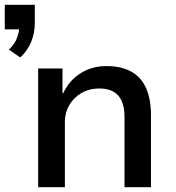

<svg xmlns="http://www.w3.org/2000/svg" viewBox="-26 -785 739 805"><path d="M59 -544 11 -577Q36 -600 45.5 -626.5Q55 -653 55 -676L77 -662H-6V-765H120V-690Q120 -647 105 -610Q90 -573 59 -544ZM134 0V-498H236V-394H239Q264 -448 312 -478Q360 -508 420 -508Q481 -508 523 -485.5Q565 -463 586 -416.5Q607 -370 607 -300V0H496V-295Q496 -332 485.5 -358.5Q475 -385 451.5 -399.5Q428 -414 390 -414Q348 -414 315.5 -395Q283 -376 264.5 -344.5Q246 -313 246 -275V0Z"/></svg>

Font: Nunito Sans 7pt SemiBold
Style: Regular
Weight: 600
Designer: Vernon Adams
Foundry: Vernon Adams
Version: Version 3.101;gftools[0.9.27]